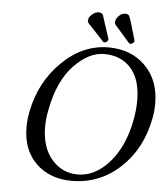

<svg xmlns="http://www.w3.org/2000/svg" viewBox="-57 -881 821 942"><g transform="rotate(5 353.5 -410.0)"><path d="M436 -624Q360.8 -624 287.8 -548.1Q214.8 -472.2 187 -327.1Q178.2 -283.2 178.2 -243.7Q178.2 -142.1 229.5 -83Q280.8 -23.9 356.9 -23.9Q441.9 -23.9 511.5 -101.6Q581.1 -179.2 606.9 -310.1Q617.2 -363.8 617.2 -410.2Q617.2 -514.2 568.4 -569.1Q519.5 -624 436 -624ZM699.2 -329.1Q670.4 -178.2 569.1 -84.2Q467.8 9.8 331.1 9.8Q222.2 9.8 154.8 -55.9Q87.4 -121.6 87.4 -234.4Q87.4 -270.5 95.2 -310.1Q124 -458 226.1 -558.1Q328.1 -658.2 455.1 -658.2Q565.9 -658.2 636.2 -588.4Q706.5 -518.6 706.5 -402.8Q706.5 -366.7 699.2 -329.1ZM560.1 -685.1Q557.1 -685.1 553.2 -687L478 -772.9Q475.1 -777.8 475.1 -784.2Q475.1 -799.3 489.5 -814.7Q503.9 -830.1 522.9 -830.1Q535.2 -830.1 540 -823Q544.9 -815.9 550.8 -796.9L578.1 -703.1V-700.2Q578.1 -694.3 571.5 -689.7Q564.9 -685.1 560.1 -685.1ZM341.8 -778.8Q341.8 -796.9 358.4 -811Q375 -825.2 390.1 -825.2Q409.2 -825.2 413.1 -813L450.2 -699.2V-696.8Q450.2 -691.9 444.6 -686.5Q439 -681.2 432.1 -681.2Q427.2 -681.2 425.8 -683.1L347.2 -767.1Q341.8 -772 341.8 -778.8Z"/></g></svg>

Font: Linux Libertine
Style: Italic
Weight: 400
Italic angle: -12°
Designer: Philipp H. Poll
Foundry: Philipp H. Poll
Version: Version 5.1.6 ; ttfautohint (v0.9)